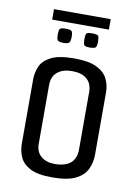

<svg xmlns="http://www.w3.org/2000/svg" viewBox="-77 -704 538 760"><g transform="rotate(10 191.5 -324.5)"><path d="M186 4Q127 4 97 -12Q67 -28 56 -53Q45 -78 45 -106V-365Q45 -393 56 -418Q67 -443 98.5 -459Q130 -475 192 -475Q250 -475 281.5 -459.5Q313 -444 325.5 -419Q338 -394 338 -366V-115Q338 -82 325 -55Q312 -28 279.5 -12Q247 4 186 4ZM186 -50Q272 -50 272 -124V-354Q272 -388 251 -406Q230 -424 192 -424Q154 -424 132.5 -406Q111 -388 111 -354V-118Q111 -85 132 -67.5Q153 -50 186 -50ZM243 -528Q223 -528 220 -535Q217 -542 217 -556Q217 -573 220 -579Q223 -585 243 -585Q265 -585 268.5 -579Q272 -573 272 -556Q272 -542 268.5 -535Q265 -528 243 -528ZM137 -528Q117 -528 113.5 -535Q110 -542 110 -556Q110 -573 113.5 -579Q117 -585 137 -585Q158 -585 162 -579Q166 -573 166 -556Q166 -542 162 -535Q158 -528 137 -528ZM78 -611V-653H306V-611Z"/></g></svg>

Font: Smooch Sans Medium
Style: Regular
Weight: 500
Designer: Robert E. Leuschke
Foundry: Robert E. Leuschke
Version: Version 1.010; ttfautohint (v1.8.3)